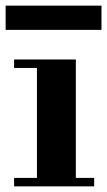

<svg xmlns="http://www.w3.org/2000/svg" viewBox="-30 -661 380 681"><path d="M101 -15V-434H239V-15ZM20 0V-30H304V0ZM20 -420V-450H239V-420ZM-10 -555V-641H330V-555Z"/></svg>

Font: Libre Bodoni
Style: Bold
Weight: 700
Designer: Pablo Impallari, Rodrigo Fuenzalida
Foundry: Impallari Type
Version: Version 2.005;gftools[0.9.23]